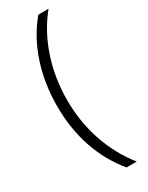

<svg xmlns="http://www.w3.org/2000/svg" viewBox="-227 -996 731 949"><g transform="rotate(-30 139.0 -522.0)"><path d="M41 -518C41 -350 91 -201 187 -86H245C148 -208 99 -359 99 -519C99 -682 147 -837 245 -958H187C91 -844 41 -688 41 -518Z"/></g></svg>

Font: Noto Sans Khmer UI ExtraCondensed Light
Style: Regular
Weight: 300
Width: 2
Designer: Danh Hong and the Monotype Design Team
Foundry: Monotype Imaging Inc.
Version: Version 2.002